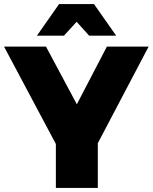

<svg xmlns="http://www.w3.org/2000/svg" viewBox="-28 -932 757 952"><path d="M709 -701 457 -222V0H249V-218L-8 -701H200L353 -415L502 -701ZM548 -755H414L352 -824L289 -755H155L265 -912H438Z"/></svg>

Font: Gontserrat ExtraBold
Style: Regular
Weight: 800
Designer: Julieta Ulanovsky
Foundry: Julieta Ulanovsky
Version: Version 6.001